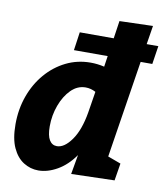

<svg xmlns="http://www.w3.org/2000/svg" viewBox="-87 -854 816 941"><g transform="rotate(10 320.5 -383.5)"><path d="M167 14Q127 14 93 -7.5Q59 -29 38.5 -73.5Q18 -118 18 -190Q18 -265 41.5 -330.5Q65 -396 107.5 -445.5Q150 -495 206.5 -523Q263 -551 329 -551Q363 -551 397 -543L405 -597H237L250 -688H419L432 -776L598 -781L583 -688H641L627 -597H569L493 -113L558 -89L544 -3L329 3L346 -94Q309 -41 261 -13.5Q213 14 167 14ZM236 -119Q273 -119 308.5 -169Q344 -219 359 -308L376 -414Q351 -427 326 -427Q285 -427 253.5 -395.5Q222 -364 203.5 -314Q185 -264 185 -209Q185 -163 198.5 -141Q212 -119 236 -119Z"/></g></svg>

Font: Bitter ExtraBold
Style: Italic
Weight: 800
Italic angle: -9°
Designer: Sol Matas, and Bitter project Authors
Foundry: Sol Matas
Version: Version 2.001